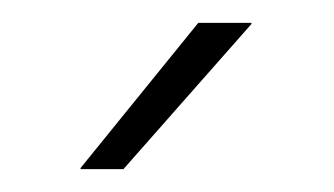

<svg xmlns="http://www.w3.org/2000/svg" viewBox="-20 -701 292 168"><path d="M153.5 -681H200V-680L88 -553H50.5V-554Z"/></svg>

Font: Anek Tamil Medium ExtraLight
Style: Regular
Weight: 250
Version: Version 1.003